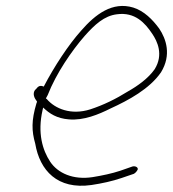

<svg xmlns="http://www.w3.org/2000/svg" viewBox="-20 -580 570 632"><path d="M96 -285C86 -272 93 -257 101 -247L102 -245L100 -240C83 -183 84 -149 96 -107C111 -19 169 45 281 29C315 24 351 16 380 6L421 -8C424 -10 428 -13 431 -18C439 -27 427 -35 416 -32L376 -18C349 -9 316 -2 285 3C221 13 170 -10 145 -48C120 -86 103 -142 120 -217L122 -226C143 -206 167 -190 207 -187C256 -183 304 -203 344 -223C403 -250 472 -287 510 -342C545 -399 527 -452 504 -486C482 -516 454 -544 419 -555C350 -576 294 -533 247 -479C205 -432 159 -362 124 -295C112 -300 106 -297 97 -285ZM137 -267C165 -339 217 -414 259 -462C292 -499 323 -528 365 -533C424 -541 457 -505 481 -469C498 -444 519 -400 489 -352C468 -322 433 -297 401 -279C361 -254 320 -234 277 -220C214 -200 161 -222 134 -254L131 -256ZM510 -342Z"/></svg>

Font: Stray Cat
Style: LtCnObl
Weight: 300
Version: Version 1.0